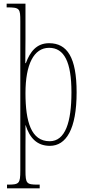

<svg xmlns="http://www.w3.org/2000/svg" viewBox="-20 -780 482 1040"><path d="M18 240H195V220H184C124 220 118 214 118 144V14C118 -34 119 -77 118 -102H119C140 -35 179 10 250 10C338 10 395 -80 395 -280C395 -469 344 -546 246 -546C178 -546 143 -500 120 -438H117C117 -481 118 -524 118 -567V-760H16V-740H18C87 -740 90 -734 90 -665V144C90 214 84 220 23 220H18ZM249 -15C149 -15 118 -120 118 -276C118 -431 163 -521 246 -521C328 -521 367 -444 367 -280C367 -119 334 -15 249 -15Z"/></svg>

Font: Noto Serif Armenian ExtraCondensed Thin
Style: Regular
Weight: 100
Width: 2
Designer: Monotype Design Team
Foundry: Monotype Imaging Inc.
Version: Version 2.008